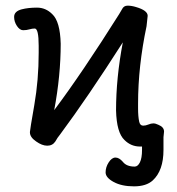

<svg xmlns="http://www.w3.org/2000/svg" viewBox="-20 -503 626 680"><path d="M117 -341Q117 -402 103 -402Q94 -402 84 -399Q74 -396 62 -396Q50 -396 40 -411Q30 -426 30 -443Q30 -463 57 -470Q80 -476 111 -476Q142 -476 165 -453Q193 -427 195 -348Q195 -235 172 -113Q271 -245 402 -453Q407 -461 412 -470Q418 -483 432 -483Q446 -483 462 -478Q503 -466 503 -447Q503 -446 499 -410Q469 -268 469 -136Q469 -127 469 -119Q469 -90 473 -72Q476 -58 487 -58Q496 -58 505.5 -62Q515 -66 523 -66Q531 -66 541 -61Q561 -53 561 -37Q561 -36 559 -17V28Q559 101 521 136Q498 157 454.5 157Q411 157 382.5 141.5Q354 126 354 107.5Q354 89 365 72Q376 55 389 55Q402 55 415 70Q428 87 457 87Q468 87 475.5 72Q483 57 483 28V16H476Q444 16 421 -7Q393 -33 391 -112Q391 -227 415 -353Q291 -159 193 -27Q183 -15 176 -2Q166 13 147.5 13Q129 13 108 -2Q86 -17 86 -34V-36Q86 -42 101.5 -131Q117 -220 117 -316Q117 -328 117 -341Z"/></svg>

Font: Moon Stars Kai
Style: Bold
Weight: 700
Designer: GuiWonder
Version: Version 1.101